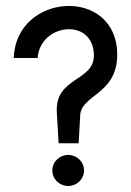

<svg xmlns="http://www.w3.org/2000/svg" viewBox="-20 -611 439 642"><path d="M26 -417H106C113 -532 291 -554 294 -428C296 -337 163 -355 170 -235L176 -132H243L248 -222C248 -295 372 -293 372 -428C372 -657 33 -637 26 -417ZM155 -41C155 -12 179 11 208 11C237 11 261 -12 261 -41C261 -70 237 -93 208 -93C179 -93 155 -70 155 -41Z"/></svg>

Font: Charger Sport
Style: Regular
Weight: 400
Designer: Jasper
Foundry: Cannot Into Space Fonts
Version: Version 1.1